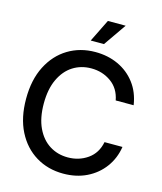

<svg xmlns="http://www.w3.org/2000/svg" viewBox="-135 -1033 963 1140"><g transform="rotate(15 346.5 -463.0)"><path d="M362.3 9.8Q268.1 9.8 194.1 -35.2Q120.1 -80.1 77.6 -163.6Q35.2 -247.1 35.2 -363.3Q35.2 -480 77.9 -563.7Q120.6 -647.5 194.6 -692.4Q268.6 -737.3 362.3 -737.3Q439.5 -737.3 502.9 -708Q566.4 -678.7 608.4 -623.5Q650.4 -568.4 662.1 -490.7H551.8Q538.6 -561.5 485.6 -599.4Q432.6 -637.2 363.8 -637.2Q300.8 -637.2 251.2 -605.7Q201.7 -574.2 172.9 -512.9Q144 -451.7 144 -363.3Q144 -274.4 172.9 -213.6Q201.7 -152.8 251.2 -121.6Q300.8 -90.3 363.3 -90.3Q432.1 -90.3 485.1 -127.4Q538.1 -164.6 551.8 -234.4H662.1Q650.9 -162.6 610.1 -107.4Q569.3 -52.2 505.9 -21.2Q442.4 9.8 362.3 9.8ZM316.4 -795.9 384.8 -934.6H494.1L397.9 -795.9Z"/></g></svg>

Font: Inter Tight Medium
Style: Regular
Weight: 500
Designer: Rasmus Andersson
Foundry: rsms
Version: Version 3.004; ttfautohint (v1.8.4.7-5d5b)